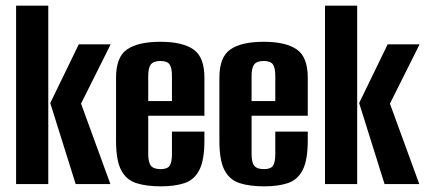

<svg xmlns="http://www.w3.org/2000/svg" viewBox="-20 -652 1514 680"><path d="M248 0 158 -287 259 -495H372L267 -285L371 0ZM37 0V-632H151V0Z M550 8Q498 8 462.5 -3.5Q427 -15 409 -49.5Q391 -84 391 -154V-377Q391 -450 430 -477Q469 -504 548 -504Q626 -504 665 -477Q704 -450 704 -377V-242H505V-107Q505 -77 514.5 -65Q524 -53 549 -53Q572 -53 580.5 -64.5Q589 -76 589 -107V-186H704V-155Q704 -85 686 -50Q668 -15 633.5 -3.5Q599 8 550 8ZM505 -294H589V-383Q589 -412 580.5 -424Q572 -436 548 -436Q524 -436 514.5 -424Q505 -412 505 -383Z M916 8Q864 8 828.5 -3.5Q793 -15 775 -49.5Q757 -84 757 -154V-377Q757 -450 796 -477Q835 -504 914 -504Q992 -504 1031 -477Q1070 -450 1070 -377V-242H871V-107Q871 -77 880.5 -65Q890 -53 915 -53Q938 -53 946.5 -64.5Q955 -76 955 -107V-186H1070V-155Q1070 -85 1052 -50Q1034 -15 999.5 -3.5Q965 8 916 8ZM871 -294H955V-383Q955 -412 946.5 -424Q938 -436 914 -436Q890 -436 880.5 -424Q871 -412 871 -383Z M1342 0 1252 -287 1353 -495H1466L1361 -285L1465 0ZM1131 0V-632H1245V0Z"/></svg>

Font: Alumni Sans
Style: Bold
Weight: 700
Designer: Robert E. Leuschke
Foundry: Robert E. Leuschke
Version: Version 1.018